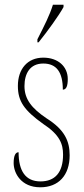

<svg xmlns="http://www.w3.org/2000/svg" viewBox="-20 -786 355 816"><path d="M139 -619V-606H144C182 -653 231 -721 250 -756V-766H205C191 -721 169 -678 139 -619ZM151 10C229 10 276 -41 276 -126C276 -185 256 -234 178 -283C114 -326 84 -365 84 -420C84 -473 107 -516 164 -516C221 -516 247 -478 247 -405C262 -405 268 -421 268 -450C268 -504 226 -541 164 -541C97 -541 56 -493 56 -421C56 -355 83 -317 164 -259C234 -213 248 -174 248 -129C248 -52 213 -15 152 -15C88 -15 59 -60 59 -139C46 -139 38 -125 38 -93C38 -50 70 10 151 10Z"/></svg>

Font: Noto Serif Hebrew ExtraCondensed Thin
Style: Regular
Weight: 100
Width: 2
Designer: Monotype Design Team
Foundry: Monotype Imaging Inc.
Version: Version 2.004